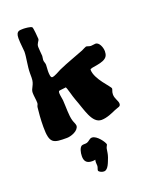

<svg xmlns="http://www.w3.org/2000/svg" viewBox="-163 -727 822 1057"><g transform="rotate(-20 248.0 -198.0)"><path d="M483 -346C487 -353 489 -363 489 -373C489 -397 475 -430 454 -430C447 -430 436 -427 427 -427C418 -427 407 -433 400 -433C395 -432 383 -425 372 -420C314 -397 278 -386 224 -362C209 -355 183 -338 168 -338C158 -338 157 -361 157 -378C157 -389 159 -399 159 -414C159 -425 153 -432 153 -444C153 -451 156 -459 156 -467C155 -485 152 -506 152 -521C152 -542 167 -550 168 -562C168 -570 163 -628 159 -633C153 -641 115 -643 109 -643C92 -641 66 -650 66 -602C66 -573 72 -534 72 -523C72 -490 60 -442 60 -401C60 -391 60 -382 60 -374C60 -332 37 -321 37 -294C37 -275 42 -253 42 -233C42 -223 36 -220 35 -210C32 -186 28 -140 28 -97C28 2 50 4 130 4C152 4 199 -11 202 -41C202 -52 193 -66 190 -78C181 -110 183 -155 180 -198C180 -205 174 -227 174 -242C174 -247 175 -252 177 -254C179 -256 220 -259 218 -260C224 -256 236 -201 245 -179C271 -113 287 -24 343 -24C375 -24 411 -41 431 -50C452 -59 466 -57 466 -75C466 -92 449 -109 449 -134C449 -152 456 -158 456 -167C456 -179 380 -248 380 -304C380 -318 463 -310 483 -346ZM324 112C322 99 288 49 259 49C244 49 240 61 223 67C214 70 200 67 192 71C179 78 172 105 172 127C172 147 177 172 216 172C222 172 228 172 235 170C233 176 233 182 233 187C233 193 234 199 234 205C234 215 228 222 228 231C228 236 241 247 259 247C284 247 296 204 305 182C312 161 311 156 315 134C317 124 324 116 324 112Z"/></g></svg>

Font: Freckle Face
Style: Regular
Weight: 400
Designer: Astigmatic (AOETI)
Foundry: Astigmatic (AOETI)
Version: Version 1.000